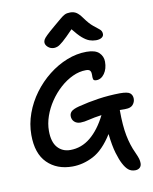

<svg xmlns="http://www.w3.org/2000/svg" viewBox="-111 -1060 994 1247"><g transform="rotate(-10 385.5 -436.5)"><path d="M382 -262Q357 -262 341.5 -276.5Q326 -291 326 -314Q326 -332 339 -344.5Q352 -357 390 -367Q456 -384 524.5 -394Q593 -404 666 -405Q718 -405 733.5 -391.5Q749 -378 749 -355Q749 -333 734 -315.5Q719 -298 686 -298Q666 -298 647 -298V-294Q647 -195 660 -128.5Q673 -62 698 -9Q712 22 716 36.5Q720 51 720 65Q720 84 708.5 94.5Q697 105 678 105Q652 105 634 90.5Q616 76 600 45Q586 19 571.5 -29Q557 -77 548 -157Q488 -61 420 -25.5Q352 10 281 10Q179 10 116 -52.5Q53 -115 53 -238Q53 -310 78 -379Q103 -448 147 -507.5Q191 -567 248 -612Q305 -657 369.5 -682.5Q434 -708 499 -708Q557 -708 582 -683.5Q607 -659 607 -624Q607 -577 585 -546Q563 -515 531 -515Q513 -515 510.5 -526.5Q508 -538 509 -553Q510 -568 504 -579.5Q498 -591 475 -591Q431 -591 387 -570.5Q343 -550 304 -515Q265 -480 234.5 -435Q204 -390 187 -341Q170 -292 170 -244Q170 -171 202 -134.5Q234 -98 286 -98Q360 -98 419.5 -147Q479 -196 524 -286Q473 -279 439.5 -270.5Q406 -262 382 -262ZM297 -769Q274 -769 257.5 -783.5Q241 -798 241 -815Q241 -823 245.5 -832.5Q250 -842 268 -859.5Q286 -877 324 -909Q354 -934 371.5 -949Q389 -964 403 -971Q417 -978 439 -978Q463 -978 480 -967Q497 -956 517 -928Q547 -886 571.5 -866.5Q596 -847 610.5 -835Q625 -823 625 -803Q625 -789 611.5 -780Q598 -771 574 -771Q552 -771 531 -778.5Q510 -786 485.5 -807Q461 -828 429 -869Q383 -821 358.5 -800Q334 -779 321 -774Q308 -769 297 -769Z"/></g></svg>

Font: Shantell Sans Normal
Style: Regular
Weight: 500
Designer: Stephen Nixon, Anya Danilova, Shantell Martin
Foundry: Arrow Type
Version: Version 1.009;[a7da0bfa3]